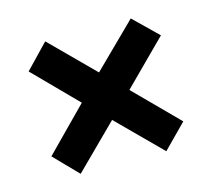

<svg xmlns="http://www.w3.org/2000/svg" viewBox="-70 -644 643 581"><g transform="rotate(-15 251.5 -353.0)"><path d="M384 -561 459 -488 324 -353 457 -219 384 -145 250 -279 116 -146 44 -220 175 -353 44 -486 116 -561 249 -428Z"/></g></svg>

Font: Noto Sans Condensed
Style: Regular
Weight: 400
Width: 3
Version: Version 2.013